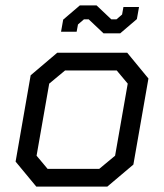

<svg xmlns="http://www.w3.org/2000/svg" viewBox="-20 -694 610 714"><path d="M38 -93 94 -414 193 -498H453L532 -402L476 -82L379 0H115ZM349 -66 408 -115 455 -383 414 -432H222L163 -383L116 -115L157 -66ZM310 -622H292L270 -603L265 -576H207L215 -621L277 -674H339L394 -622H413L434 -640L439 -668H497L489 -623L427 -570H365Z"/></svg>

Font: Chakra Petch
Style: Italic
Weight: 400
Italic angle: -10°
Designer: Katatrad Aksorn Co.,Ltd.
Foundry: Cadson Demak Co.,Ltd.
Version: Version 1.000; ttfautohint (v1.6)